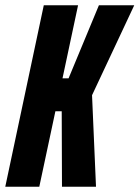

<svg xmlns="http://www.w3.org/2000/svg" viewBox="-31 -708 529 728"><path d="M-11 0 135 -688H265L206 -411H229L344 -688H478L318 -347L333 0H204L203 -286H179L118 0Z"/></svg>

Font: Saira ExtraCondensed ExtraBold
Style: Italic
Weight: 800
Width: 2
Italic angle: -12°
Designer: Hector Gatti with collaboration of the Omnibus-Type team
Foundry: Omnibus-Type
Version: Version 1.101